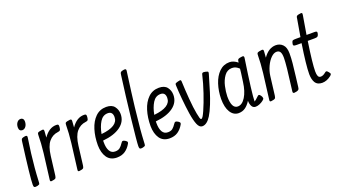

<svg xmlns="http://www.w3.org/2000/svg" viewBox="-61 -1213 3034 1725"><g transform="rotate(-20 1456.0 -350.5)"><path d="M94 -19Q98 -102 103 -157Q114 -285 137 -432Q139 -443 136 -448Q133 -453 125 -453Q115 -453 100 -449Q88 -446 83.5 -440Q79 -434 77 -415Q34 -89 34 -21Q34 -5 37.5 1Q41 7 52 7Q55 7 69 5Q84 1 88.5 -2Q93 -5 94 -19ZM163 -579Q163 -550 149 -531Q135 -512 114 -512Q100 -512 92 -521.5Q84 -531 84 -548Q84 -576 98 -594.5Q112 -613 133 -613Q147 -613 155 -604Q163 -595 163 -579Z M253 -30Q250 -10 245.5 -4.5Q241 1 228 4Q208 8 204 8Q196 8 193.5 3.5Q191 -1 193 -13Q212 -154 223 -252Q234 -350 234 -416Q234 -436 238.5 -441.5Q243 -447 258 -450Q282 -454 284 -454Q293 -454 296 -449.5Q299 -445 298 -432L294 -376Q346 -452 415 -452Q428 -452 433 -448.5Q438 -445 438 -433Q438 -424 437 -418Q435 -400 429.5 -394.5Q424 -389 408 -387Q356 -381 321 -339.5Q286 -298 275 -208Z M518 -30Q515 -10 510.5 -4.5Q506 1 493 4Q473 8 469 8Q461 8 458.5 3.5Q456 -1 458 -13Q477 -154 488 -252Q499 -350 499 -416Q499 -436 503.5 -441.5Q508 -447 523 -450Q547 -454 549 -454Q558 -454 561 -449.5Q564 -445 563 -432L559 -376Q611 -452 680 -452Q693 -452 698 -448.5Q703 -445 703 -433Q703 -424 702 -418Q700 -400 694.5 -394.5Q689 -389 673 -387Q621 -381 586 -339.5Q551 -298 540 -208Z M968 -86Q968 -80 964 -73Q942 -34 909.5 -12Q877 10 829 10Q767 9 736.5 -35.5Q706 -80 705 -152Q705 -233 726 -301Q747 -369 789 -410Q831 -451 892 -451Q946 -451 970 -419.5Q994 -388 994 -347Q994 -275 933 -230.5Q872 -186 764 -176V-158Q764 -107 781 -77Q798 -47 834 -47Q862 -47 878.5 -60Q895 -73 912 -99Q920 -113 930 -113Q936 -113 942 -110L955 -103Q968 -94 968 -86ZM771 -236Q933 -252 933 -340Q933 -393 887 -393Q839 -393 811 -347.5Q783 -302 771 -236Z M1044 -21Q1044 -5 1047.5 1Q1051 7 1062 7Q1065 7 1079 5Q1094 1 1098.5 -2Q1103 -5 1104 -19Q1108 -102 1113 -157Q1122 -253 1134.5 -362.5Q1147 -472 1177 -690Q1179 -701 1176 -706Q1173 -711 1165 -711Q1155 -711 1140 -707Q1128 -704 1123.5 -698Q1119 -692 1117 -673Q1092 -491 1068 -274.5Q1044 -58 1044 -21Z M1472 -86Q1472 -80 1468 -73Q1446 -34 1413.5 -12Q1381 10 1333 10Q1271 9 1240.5 -35.5Q1210 -80 1209 -152Q1209 -233 1230 -301Q1251 -369 1293 -410Q1335 -451 1396 -451Q1450 -451 1474 -419.5Q1498 -388 1498 -347Q1498 -275 1437 -230.5Q1376 -186 1268 -176V-158Q1268 -107 1285 -77Q1302 -47 1338 -47Q1366 -47 1382.5 -60Q1399 -73 1416 -99Q1424 -113 1434 -113Q1440 -113 1446 -110L1459 -103Q1472 -94 1472 -86ZM1275 -236Q1437 -252 1437 -340Q1437 -393 1391 -393Q1343 -393 1315 -347.5Q1287 -302 1275 -236Z M1822 -445Q1807 -445 1804 -430Q1786 -352 1757 -266.5Q1728 -181 1700 -118Q1688 -91 1678 -74Q1668 -57 1659 -57Q1652 -57 1647.5 -72.5Q1643 -88 1637 -119Q1626 -176 1619 -263.5Q1612 -351 1609 -430Q1609 -440 1606.5 -444.5Q1604 -449 1598 -449Q1595 -449 1577 -445Q1556 -439 1552 -435Q1548 -431 1549 -414Q1551 -360 1558 -284.5Q1565 -209 1575 -142Q1586 -71 1602.5 -31.5Q1619 8 1647 8Q1691 8 1730 -54Q1752 -89 1777 -151Q1798 -204 1814 -255.5Q1830 -307 1862 -416Q1864 -426 1864 -427Q1864 -435 1859 -437Q1854 -439 1838 -443Z M2246 -42Q2246 -34 2231.5 -22.5Q2217 -11 2196.5 -2Q2176 7 2157 7Q2132 7 2120.5 -15.5Q2109 -38 2109 -67Q2085 -29 2057.5 -10Q2030 9 1993 9Q1945 8 1916.5 -38Q1888 -84 1888 -165Q1889 -240 1910.5 -305.5Q1932 -371 1972.5 -410.5Q2013 -450 2070 -450Q2109 -450 2148 -418V-421Q2150 -441 2154.5 -446.5Q2159 -452 2172 -455Q2196 -459 2198 -459Q2208 -459 2211 -454Q2214 -449 2212 -437Q2163 -112 2163 -40Q2178 -49 2199 -70Q2212 -83 2217 -83Q2226 -83 2236 -68.5Q2246 -54 2246 -42ZM2141 -363Q2125 -378 2109.5 -385.5Q2094 -393 2074 -393Q2028 -393 2000 -354Q1972 -315 1960.5 -263Q1949 -211 1948 -167Q1948 -50 2007 -50Q2049 -50 2081.5 -102.5Q2114 -155 2125 -240Q2139 -336 2141 -363Z M2333 -416Q2333 -436 2337.5 -441.5Q2342 -447 2357 -450Q2381 -454 2383 -454Q2392 -454 2395 -449.5Q2398 -445 2397 -432L2393 -376Q2445 -451 2514 -451Q2553 -451 2579.5 -424Q2606 -397 2606 -339Q2606 -293 2601.5 -248Q2597 -203 2587 -120L2576 -30Q2574 -11 2568.5 -5.5Q2563 0 2550 4Q2530 8 2526 8Q2517 8 2514 3Q2511 -2 2513 -14L2516 -38Q2545 -254 2545 -319Q2545 -358 2534.5 -375.5Q2524 -393 2500 -393Q2474 -393 2447 -366.5Q2420 -340 2400 -297Q2380 -254 2374 -208L2352 -30Q2349 -10 2344.5 -4.5Q2340 1 2327 4Q2307 8 2303 8Q2295 8 2292.5 3.5Q2290 -1 2292 -13Q2311 -154 2322 -252Q2333 -350 2333 -416Z M2906 -430Q2906 -422 2904 -416Q2899 -399 2891.5 -394Q2884 -389 2862 -389H2798Q2767 -184 2767 -108Q2767 -79 2774 -63Q2781 -47 2799 -47Q2821 -47 2845 -67Q2854 -75 2860 -75Q2868 -75 2879 -61Q2884 -55 2887.5 -49.5Q2891 -44 2891 -40Q2891 -34 2880 -24Q2838 10 2792 10Q2746 9 2727.5 -21Q2709 -51 2708 -102Q2708 -189 2739 -389H2692Q2674 -389 2667 -392Q2660 -395 2660 -404Q2660 -410 2663 -420Q2667 -436 2674.5 -439.5Q2682 -443 2705 -443H2748L2776 -606Q2778 -626 2782.5 -631.5Q2787 -637 2800 -640Q2824 -644 2825 -644Q2834 -644 2836 -639.5Q2838 -635 2836 -622Q2821 -534 2806 -443H2882Q2896 -443 2901 -440Q2906 -437 2906 -430Z"/></g></svg>

Font: Farsan
Style: Regular
Weight: 400
Version: Version 1.001g;PS 1.001;hotconv 1.0.86;makeotf.lib2.5.63406 